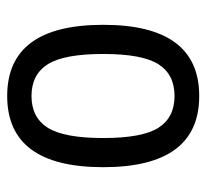

<svg xmlns="http://www.w3.org/2000/svg" viewBox="-40 -530 580 540"><g transform="rotate(90 250.0 -260.0)"><path d="M339.4 -415.5Q310.5 -460.9 250 -460.9Q189.5 -460.9 160.6 -415.5Q131.8 -370.1 131.8 -260.3Q131.8 -150.4 160.6 -104.5Q189.5 -58.6 250 -58.6Q310.5 -58.6 339.4 -104.5Q368.2 -150.4 368.2 -260.3Q368.2 -370.1 339.4 -415.5ZM450.2 -260.3Q450.2 9.8 250 9.8Q49.8 9.8 49.8 -260.3Q49.8 -530.3 250 -530.3Q450.2 -530.3 450.2 -260.3Z"/></g></svg>

Font: Rounded-X Mgen+ 1m regular
Style: Regular
Weight: 400
Designer: [Source Han Sans]
Ryoko NISHIZUKA  (kana & ideographs); Paul D. Hunt (Latin, Greek & Cyrillic); Wenlong ZHANG  (bopomofo
Version: Version 1.059.20150602